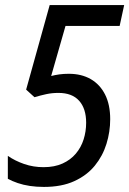

<svg xmlns="http://www.w3.org/2000/svg" viewBox="-20 -734 514 764"><path d="M154.8 9.8Q125 9.8 98.9 5.9Q72.8 2 50.5 -5.6Q28.3 -13.2 11.2 -22.5V-113.8Q40 -93.8 76.4 -81.3Q112.8 -68.8 153.3 -68.8Q196.8 -68.8 228.8 -83.3Q260.7 -97.7 281.7 -122.6Q302.7 -147.5 312.7 -179.2Q322.8 -210.9 322.8 -245.6Q322.8 -301.8 294.9 -333Q267.1 -364.3 212.4 -364.3Q187 -364.3 164.3 -359.4Q141.6 -354.5 117.2 -347.2L84 -377.4L177.7 -713.9H474.1L456.1 -630.9H240.7L183.6 -431.6Q198.7 -435.5 216.1 -438Q233.4 -440.4 253.9 -440.4Q304.2 -440.4 341.1 -419.2Q377.9 -397.9 398.2 -357.7Q418.5 -317.4 418.5 -259.8Q418.5 -209.5 403.6 -161.4Q388.7 -113.3 357.2 -74.7Q325.7 -36.1 275.6 -13.2Q225.6 9.8 154.8 9.8Z"/></svg>

Font: Open Sans SemiCondensed Medium
Style: Italic
Weight: 500
Width: 4
Italic angle: -12°
Designer: Monotype Design Team
Foundry: Monotype Imaging Inc.
Version: Version 3.000